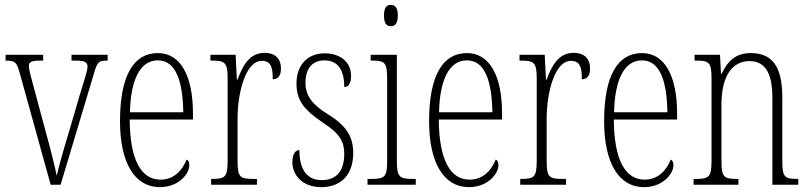

<svg xmlns="http://www.w3.org/2000/svg" viewBox="-20 -762 3337 792"><path d="M61 -462 189 0H230L367 -457C381 -507 388 -512 420 -512H424V-536H275V-512H293C330 -512 341 -505 341 -487C341 -471 329 -435 308 -367L263 -213C236 -125 220 -64 214 -37C206 -76 186 -157 170 -213L118 -407C110 -436 99 -475 99 -490C99 -506 110 -512 144 -512H158V-536H3V-512C43 -512 49 -505 61 -462Z M639 10C719 10 761 -47 761 -80C761 -94 756 -101 750 -104C733 -62 700 -21 642 -21C563 -21 516 -101 515 -269H776V-294C776 -449 725 -543 631 -543C531 -543 475 -450 475 -262C475 -88 537 10 639 10ZM736 -299H516C519 -431 557 -513 631 -513C706 -513 734 -426 736 -299Z M851 0H1040V-24H1027C970 -24 960 -30 960 -99V-274C960 -379 993 -511 1060 -511C1102 -511 1105 -476 1105 -435C1130 -435 1139 -454 1139 -480C1139 -517 1118 -544 1071 -544C1006 -544 979 -485 960 -434H957L952 -536H848V-512H851C908 -512 919 -506 919 -437V-100C919 -30 908 -24 853 -24H851Z M1306 10C1388 10 1437 -43 1437 -130C1437 -194 1413 -241 1335 -289C1269 -330 1240 -366 1240 -421C1240 -472 1263 -513 1318 -513C1373 -513 1400 -475 1400 -403C1419 -403 1428 -420 1428 -450C1428 -504 1386 -542 1319 -542C1248 -542 1203 -493 1203 -418C1203 -348 1232 -310 1315 -254C1384 -210 1400 -174 1400 -128C1400 -55 1367 -19 1307 -19C1244 -19 1215 -66 1215 -143C1199 -143 1186 -128 1186 -93C1186 -44 1223 10 1306 10Z M1592 -654C1609 -654 1621 -664 1621 -698C1621 -731 1609 -742 1592 -742C1575 -742 1564 -731 1564 -698C1564 -664 1575 -654 1592 -654ZM1496 0H1695V-24H1682C1627 -24 1617 -32 1617 -100V-536H1509V-512H1516C1569 -512 1577 -503 1577 -434V-99C1577 -31 1567 -24 1511 -24H1496Z M1914 10C1994 10 2036 -47 2036 -80C2036 -94 2031 -101 2025 -104C2008 -62 1975 -21 1917 -21C1838 -21 1791 -101 1790 -269H2051V-294C2051 -449 2000 -543 1906 -543C1806 -543 1750 -450 1750 -262C1750 -88 1812 10 1914 10ZM2011 -299H1791C1794 -431 1832 -513 1906 -513C1981 -513 2009 -426 2011 -299Z M2126 0H2315V-24H2302C2245 -24 2235 -30 2235 -99V-274C2235 -379 2268 -511 2335 -511C2377 -511 2380 -476 2380 -435C2405 -435 2414 -454 2414 -480C2414 -517 2393 -544 2346 -544C2281 -544 2254 -485 2235 -434H2232L2227 -536H2123V-512H2126C2183 -512 2194 -506 2194 -437V-100C2194 -30 2183 -24 2128 -24H2126Z M2636 10C2716 10 2758 -47 2758 -80C2758 -94 2753 -101 2747 -104C2730 -62 2697 -21 2639 -21C2560 -21 2513 -101 2512 -269H2773V-294C2773 -449 2722 -543 2628 -543C2528 -543 2472 -450 2472 -262C2472 -88 2534 10 2636 10ZM2733 -299H2513C2516 -431 2554 -513 2628 -513C2703 -513 2731 -426 2733 -299Z M2841 0H3026V-24H3020C2966 -24 2956 -31 2956 -99V-330C2956 -454 3004 -510 3072 -510C3141 -510 3166 -452 3166 -360V0H3273V-24H3269C3216 -24 3207 -31 3207 -100V-360C3207 -486 3167 -543 3077 -543C3015 -543 2982 -511 2957 -458H2954L2950 -536H2845V-512H2850C2905 -512 2915 -506 2915 -438V-100C2915 -31 2905 -24 2849 -24H2841Z"/></svg>

Font: Noto Serif Khmer ExtraCondensed ExtraLight
Style: Regular
Weight: 200
Width: 2
Designer: Danh Hong and the Monotype Design Team
Foundry: Monotype Imaging Inc.
Version: Version 2.004